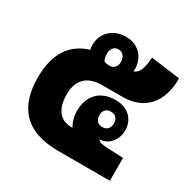

<svg xmlns="http://www.w3.org/2000/svg" viewBox="-147 -796 940 941"><g transform="rotate(30 323.0 -325.5)"><path d="M298 0H590V-129L503 -133C472 -134 453 -137 444 -150C498 -153 532 -198 532 -252C532 -310 490 -357 419 -357C326 -357 279 -299 279 -216C279 -185 288 -157 301 -133H298C228 -133 195 -181 195 -263C195 -338 235 -387 322 -387H438C562 -387 633 -467 633 -604L467 -626C464 -572 455 -534 422 -522C422 -526 423 -530 423 -534C423 -605 374 -651 306 -651C238 -651 183 -605 183 -534C183 -525 184 -516 186 -508C87 -478 31 -399 31 -263C31 -106 102 0 298 0ZM305 -487C296 -487 285 -489 276 -492C270 -502 266 -514 266 -531C266 -559 279 -579 306 -579C330 -579 346 -559 346 -531C346 -510 335 -487 305 -487ZM426 -209C401 -209 385 -225 385 -253C385 -280 400 -296 426 -296C451 -296 467 -280 467 -253C467 -226 451 -209 426 -209Z"/></g></svg>

Font: Noto Sans Thai Looped Condensed Black
Style: Regular
Weight: 900
Width: 3
Designer: Sasikarn Vongin, Ben Mitchell
Foundry: The Fontpad Ltd
Version: Version 1.001